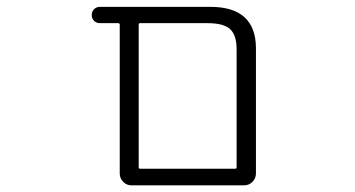

<svg xmlns="http://www.w3.org/2000/svg" viewBox="-20 -565 1040 563"><path d="M381.8 -21.5H365.2Q351.6 -21.5 341.3 -31.7Q331.1 -42 331.1 -56.6V-492.2Q331.1 -497.1 326.2 -497.1H273.4Q262.7 -497.1 255.9 -503.9Q249 -510.7 249 -521Q249 -531.2 255.9 -538.1Q262.7 -544.9 273.4 -544.9H596.7Q729.5 -544.9 730.5 -424.8V-56.6Q730.5 -42 720.2 -31.7Q710 -21.5 695.3 -21.5ZM673.8 -420.9Q673.8 -461.9 654.8 -479.5Q635.7 -497.1 588.9 -497.1H390.6Q386.7 -497.1 386.7 -492.2V-74.2Q386.7 -70.3 390.6 -70.3H669.9Q673.8 -70.3 673.8 -74.2Z"/></svg>

Font: Rounded-L Mgen+ 1m light
Style: Regular
Weight: 200
Designer: [Source Han Sans]
Ryoko NISHIZUKA  (kana & ideographs); Paul D. Hunt (Latin, Greek & Cyrillic); Wenlong ZHANG  (bopomofo
Version: Version 1.059.20150602